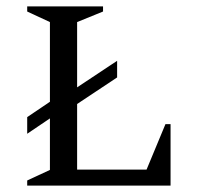

<svg xmlns="http://www.w3.org/2000/svg" viewBox="-20 -580 623 600"><path d="M65 0V-16L136 -49V-210L65 -162V-214L136 -262V-511L65 -544V-560H302V-544L221 -511V-307L346 -390V-338L221 -255V-50H438L497 -192H513V0Z"/></svg>

Font: Spectral SC
Style: Regular
Weight: 400
Designer: Jean-Baptiste Levee
Foundry: Production Type
Version: Version 2.001